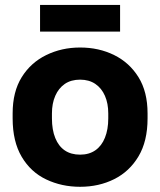

<svg xmlns="http://www.w3.org/2000/svg" viewBox="-20 -733 640 767"><path d="M300 13.2Q226.3 13.2 164.6 -16.2Q102.8 -45.5 66.7 -106.6Q30.5 -167.7 30.5 -260V-280Q30.5 -366.3 66.7 -424.6Q102.8 -482.8 164.6 -513Q226.3 -543.2 300 -543.2Q375 -543.2 436.1 -513Q497.2 -482.8 533.3 -424.6Q569.5 -366.3 569.5 -280V-260Q569.5 -169 533.3 -108.4Q497.2 -47.8 436.1 -17.3Q375 13.2 300 13.2ZM300 -115.2Q335.8 -115.2 360.9 -132.6Q386 -150 399.2 -182.9Q412.5 -215.8 412.5 -260V-280Q412.5 -319.8 399.2 -350.2Q386 -380.5 360.9 -397.7Q335.8 -414.8 300 -414.8Q263.7 -414.8 238.8 -397.7Q214 -380.5 200.8 -350.2Q187.5 -319.8 187.5 -280V-260Q187.5 -214.2 200.8 -181.6Q214 -149 238.8 -132.1Q263.7 -115.2 300 -115.2ZM140 -606.7V-713.3H459.7V-606.7Z"/></svg>

Font: Golos Text
Style: Regular
Weight: 400
Designer: A.Korolkova, Vitaly Kuzmin
Foundry: ParaType Ltd
Version: Version 2.004